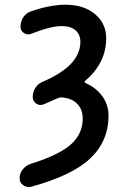

<svg xmlns="http://www.w3.org/2000/svg" viewBox="-20 -550 540 799"><path d="M108.4 131.8Q228.5 93.8 276.4 49.8Q324.2 5.9 324.2 -56.6Q324.2 -93.8 302.2 -117.2Q280.3 -140.6 238.3 -144.5Q231.4 -145.5 220.7 -141.6Q188.5 -127 160.2 -115.2Q144.5 -109.4 130.4 -119.1Q116.2 -128.9 116.2 -146.5Q116.2 -168 127.9 -185.5Q139.6 -203.1 160.2 -210.9Q314.5 -277.3 314.5 -376Q314.5 -406.2 294.4 -423.8Q274.4 -441.4 236.3 -441.4Q190.4 -441.4 109.4 -409.2Q93.8 -403.3 79.6 -412.6Q65.4 -421.9 65.4 -438.5Q65.4 -460.9 77.1 -478.5Q88.9 -496.1 109.4 -502.9Q188.5 -530.3 252 -530.3Q329.1 -530.3 375.5 -491.2Q421.9 -452.1 421.9 -390.6Q421.9 -288.1 334 -212.9Q329.1 -208 336.9 -204.1Q380.9 -184.6 406.2 -148.9Q431.6 -113.3 431.6 -69.3Q431.6 37.1 356 108.9Q280.3 180.7 108.4 227.5Q91.8 231.4 76.7 220.7Q61.5 210 61.5 192.4Q61.5 170.9 75.2 154.3Q88.9 137.7 108.4 131.8Z"/></svg>

Font: Rounded Mgen+ 1mn medium
Style: Regular
Weight: 500
Designer: [Source Han Sans]
Ryoko NISHIZUKA  (kana & ideographs); Paul D. Hunt (Latin, Greek & Cyrillic); Wenlong ZHANG  (bopomofo
Version: Version 1.059.20150602